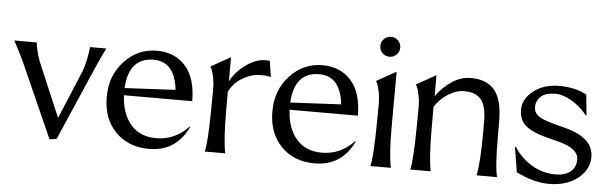

<svg xmlns="http://www.w3.org/2000/svg" viewBox="-47 -865 3305 1037"><g transform="rotate(5 1605.5 -346.5)"><path d="M284 2 246 7 64 -402Q45 -443 10 -508H132Q136 -463 158 -404L282 -112L392 -375Q413 -435 421 -508H509Q486 -464 448 -376Z M770 -470Q635 -470 626 -304L901 -318Q884 -470 770 -470ZM534 -248Q534 -365 607 -442.5Q680 -520 782 -520Q881 -520 938.5 -454.5Q996 -389 996 -265H626Q630 -168 679.5 -108.5Q729 -49 820 -49Q920 -49 994 -127L997 -125Q932 12 785 12Q673 12 603.5 -59Q534 -130 534 -248Z M1087 0Q1100 -46 1102 -231L1103 -342Q1103 -374 1097 -403Q1091 -432 1085.5 -445Q1080 -458 1077 -460L1184 -520V-390Q1215 -446 1268 -483Q1321 -520 1371 -520Q1386 -520 1394 -519L1408 -432Q1374 -441 1327 -436Q1290 -431 1249 -406Q1208 -381 1183 -333V-231Q1183 -75 1198 0Z M1668 -470Q1533 -470 1524 -304L1799 -318Q1782 -470 1668 -470ZM1432 -248Q1432 -365 1505 -442.5Q1578 -520 1680 -520Q1779 -520 1836.5 -454.5Q1894 -389 1894 -265H1524Q1528 -168 1577.5 -108.5Q1627 -49 1718 -49Q1818 -49 1892 -127L1895 -125Q1830 12 1683 12Q1571 12 1501.5 -59Q1432 -130 1432 -248Z M1985 0Q1998 -46 2000 -231L2001 -342Q2001 -374 1995 -403Q1989 -432 1983.5 -445Q1978 -458 1975 -460L2082 -520L2081 -231Q2080 -79 2096 0ZM2074 -612.5Q2058 -597 2036 -597Q2014 -597 1998 -612.5Q1982 -628 1982 -651Q1982 -674 1998 -689.5Q2014 -705 2036 -705Q2058 -705 2074 -689.5Q2090 -674 2090 -651Q2090 -628 2074 -612.5Z M2201 0Q2214 -46 2216 -231L2217 -342Q2217 -374 2211 -403Q2205 -432 2199.5 -445Q2194 -458 2191 -460L2298 -520V-406Q2333 -456 2382 -488.5Q2431 -521 2485 -521Q2572 -521 2614.5 -469Q2657 -417 2657 -299V-231Q2657 -54 2672 0H2561Q2576 -75 2576 -231V-292Q2576 -376 2547.5 -411Q2519 -446 2459 -447Q2414 -448 2370 -420.5Q2326 -393 2297 -349V-231Q2297 -75 2312 0Z M2954 12Q2873 12 2776 -35L2754 -171L2759 -172Q2794 -115 2854 -78.5Q2914 -42 2984 -42Q3037 -42 3066 -66.5Q3095 -91 3095 -132Q3095 -192 2986 -220L2927 -235Q2841 -257 2805 -288Q2769 -319 2769 -375Q2769 -432 2824 -476Q2879 -520 2967 -520Q3051 -520 3113 -486L3124 -375H3119Q3084 -420 3036 -448Q2988 -476 2947 -476Q2894 -476 2868.5 -452.5Q2843 -429 2843 -396Q2843 -367 2865 -349Q2887 -331 2950 -314L3018 -296Q3170 -256 3170 -152Q3170 -84 3109.5 -36Q3049 12 2954 12Z"/></g></svg>

Font: Coconat
Style: Regular
Weight: 400
Designer: Sara Lavazza
Foundry: Collletttivo
Version: Version 1.000;Glyphs 3.2 (3217)